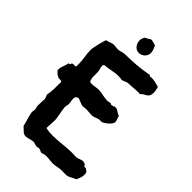

<svg xmlns="http://www.w3.org/2000/svg" viewBox="-254 -960 1047 1047"><g transform="rotate(45 270.0 -436.5)"><path d="M526 -106C517 -111 513 -120 502 -119L498 -118C492 -130 483 -135 471 -135C457 -135 443 -124 427 -124C413 -124 400 -125 386 -125C343 -124 299 -116 256 -116C238 -116 220 -117 202 -122C202 -142 205 -162 205 -182C205 -207 192 -255 192 -272C192 -281 196 -291 196 -300C196 -312 192 -324 192 -337C192 -343 193 -349 196 -355C203 -353 204 -361 209 -361C218 -361 246 -345 260 -345C268 -345 275 -348 283 -348C298 -348 312 -345 326 -345C345 -345 361 -358 378 -358C382 -358 387 -357 392 -358C409 -364 445 -390 445 -411C445 -424 435 -435 435 -448C419 -450 407 -468 390 -468C380 -468 373 -461 364 -461C358 -461 355 -465 352 -465C345 -465 339 -461 333 -461C306 -461 282 -471 256 -471C240 -471 223 -466 207 -466C202 -466 197 -467 193 -468C180 -487 186 -516 184 -539C183 -551 177 -562 177 -574C177 -579 178 -583 181 -587C214 -589 245 -600 279 -600C289 -600 298 -599 308 -597C325 -602 332 -610 352 -610C377 -610 401 -615 425 -613H432C450 -636 480 -628 480 -672C480 -685 476 -697 473 -710C455 -714 436 -721 417 -721C412 -721 406 -721 402 -719C401 -721 398 -725 396 -725C392 -725 389 -723 386 -723C334 -714 279 -709 227 -709C199 -709 191 -700 173 -700C164 -700 153 -703 143 -703C126 -703 111 -693 93 -690C86 -670 71 -613 71 -593C71 -559 80 -526 80 -492C80 -485 80 -478 78 -471H76C69 -471 56 -473 50 -468C52 -458 43 -459 37 -455C35 -433 21 -415 22 -393V-387C31 -379 38 -368 50 -365C53 -361 58 -361 62 -361C66 -361 81 -362 81 -355C81 -318 82 -288 75 -252C78 -243 83 -235 84 -226C83 -222 82 -178 82 -174C82 -165 87 -157 87 -148C87 -141 84 -134 84 -127C84 -117 103 -56 106 -41C121 -30 132 -9 153 -9C171 -9 189 -19 205 -19C216 -19 225 -12 236 -12C242 -12 246 -15 252 -15C263 -15 270 -6 280 -6C290 -11 300 -13 311 -13C329 -13 348 -9 365 -9C382 -9 402 -17 426 -17C457 -17 464 -12 491 -28C499 -33 509 -35 516 -41C522 -56 529 -70 529 -86C529 -93 528 -99 526 -106ZM316 -813C316 -829 309 -843 303 -857C294 -863 275 -867 264 -867C262 -867 259 -863 257 -863C249 -856 237 -853 231 -847C227 -836 223 -831 223 -819C223 -793 241 -767 268 -767C293 -767 316 -788 316 -813Z"/></g></svg>

Font: Margarine
Style: Regular
Weight: 400
Designer: Astigmatic (AOETI)
Foundry: Astigmatic (AOETI)
Version: Version 1.000